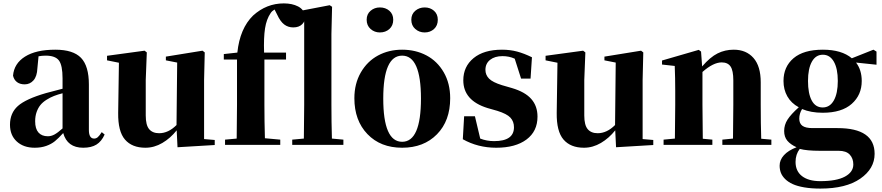

<svg xmlns="http://www.w3.org/2000/svg" viewBox="-20 -857 5221 1136"><path d="M582 -75.2 599.1 -61Q580.6 -20 550.5 -1.5Q520.5 17.1 472.2 17.1Q378.4 17.1 354 -69.8Q325.7 -38.6 304.7 -21.5Q283.7 -4.4 253.7 6.3Q223.6 17.1 185.1 17.1Q119.6 17.1 79.3 -19.8Q39.1 -56.6 39.1 -119.1Q39.1 -188 85.7 -229.7Q132.3 -271.5 252 -306.2Q295.9 -318.4 350.1 -332V-393.1Q350.1 -470.7 328.6 -499.3Q307.1 -527.8 250 -527.8Q228 -527.8 208 -523.9L201.2 -453.1Q199.2 -405.3 178.2 -381.6Q157.2 -357.9 126 -357.9Q98.6 -357.9 80.8 -371.1Q63 -384.3 57.1 -409.2Q63 -481 127.9 -522Q192.9 -563 307.1 -563Q413.1 -563 459.5 -514.6Q505.9 -466.3 505.9 -356.9V-87.9Q505.9 -37.1 537.1 -37.1Q548.8 -37.1 558.3 -45.2Q567.9 -53.2 582 -75.2ZM350.1 -97.2V-305.2Q321.8 -297.9 299.8 -289.3Q277.8 -280.8 255.9 -267.1Q233.9 -253.4 219.7 -236.3Q205.6 -219.2 196.8 -194.6Q188 -169.9 188 -139.2Q188 -95.2 207.5 -73Q227.1 -50.8 263.2 -50.8Q283.2 -50.8 302.5 -61.3Q321.8 -71.8 350.1 -97.2Z M1187.5 -34.2 1250.5 -28.8V1L1030.3 14.2L1025.4 -85.9Q988.8 -39.6 940.7 -11.2Q892.6 17.1 840.3 17.1Q761.2 17.1 719.5 -31.2Q677.7 -79.6 679.2 -189L683.6 -485.8L613.3 -500V-526.9L835.4 -557.1L848.6 -546.9L842.3 -383.8V-173.8Q842.3 -116.7 862.5 -92.8Q882.8 -68.8 921.4 -68.8Q976.1 -68.8 1024.4 -117.2L1028.3 -486.8L961.4 -500V-522L1178.2 -557.1L1191.4 -546.9L1187.5 -383.8Z M1304.2 -537.1 1384.3 -545.9Q1399.4 -689 1477.5 -765.1Q1556.6 -836.9 1659.2 -836.9Q1708.5 -836.9 1743.2 -819.1Q1777.8 -801.3 1787.1 -763.2Q1787.1 -732.9 1768.1 -713.9Q1749 -694.8 1715.3 -694.8Q1684.6 -694.8 1661.6 -712.2Q1638.7 -729.5 1620.1 -770L1604.5 -800.8Q1588.9 -791.5 1581.5 -779.8Q1556.6 -743.7 1548.1 -689Q1539.6 -634.3 1542.5 -545.9H1672.4V-504.9H1544.4V-237.8Q1544.4 -139.6 1547.4 -39.1L1638.2 -30.8V0H1311.5V-30.8L1380.4 -37.1Q1382.3 -170.9 1382.3 -237.8V-504.9H1304.2Z M1943.8 -37.1 2011.7 -30.8V0H1709V-30.8L1777.8 -37.1Q1779.8 -167 1779.8 -237.8V-750L1706.5 -756.8V-783.2L1930.7 -826.2L1944.8 -816.9L1940.9 -655.8V-237.8Q1940.9 -134.8 1943.8 -37.1Z M2492.7 -665Q2460.4 -665 2437 -685.5Q2413.6 -706.1 2413.6 -740.2Q2413.6 -773.4 2437 -793.2Q2460.4 -813 2492.7 -813Q2525.4 -813 2547.9 -793.2Q2570.3 -773.4 2570.3 -740.2Q2570.3 -705.6 2547.9 -685.3Q2525.4 -665 2492.7 -665ZM2227.5 -665Q2195.8 -665 2172.6 -685.5Q2149.4 -706.1 2149.4 -740.2Q2149.4 -773.4 2172.6 -793.2Q2195.8 -813 2227.5 -813Q2261.2 -813 2283.9 -793.2Q2306.6 -773.4 2306.6 -740.2Q2306.6 -705.6 2283.9 -685.3Q2261.2 -665 2227.5 -665ZM2076.7 -275.9Q2076.7 -361.8 2114.7 -428Q2152.8 -494.1 2216.6 -528.6Q2280.3 -563 2359.4 -563Q2439 -563 2503.2 -529.1Q2567.4 -495.1 2605.5 -429.2Q2643.6 -363.3 2643.6 -275.9Q2643.6 -142.1 2565.4 -62.5Q2487.3 17.1 2359.4 17.1Q2231.4 17.1 2154.1 -63.5Q2076.7 -144 2076.7 -275.9ZM2359.4 -18.1Q2470.7 -18.1 2470.7 -273.9Q2470.7 -527.8 2359.4 -527.8Q2247.6 -527.8 2247.6 -273.9Q2247.6 -18.1 2359.4 -18.1Z M2950.2 -353 3009.3 -335.9Q3086.9 -313 3123.5 -271.2Q3160.2 -229.5 3160.2 -167Q3160.2 -80.1 3095 -31.5Q3029.8 17.1 2916 17.1Q2807.6 17.1 2718.3 -33.2L2726.1 -168.9H2790L2821.3 -37.1Q2859.9 -22 2903.3 -22Q3021 -22 3021 -104Q3021 -138.2 3000 -160.9Q2979 -183.6 2922.4 -201.2L2864.3 -217.8Q2721.2 -262.2 2721.2 -381.8Q2721.2 -462.9 2781.7 -512.9Q2842.3 -563 2950.2 -563Q2998 -563 3039.3 -552Q3080.6 -541 3127.4 -518.1L3119.1 -392.1H3063L3025.4 -509.8Q2992.7 -524.9 2953.1 -524.9Q2907.2 -524.9 2879.6 -502.9Q2852.1 -481 2852.1 -443.8Q2852.1 -413.6 2873.5 -391.8Q2895 -370.1 2950.2 -353Z M3782.2 -34.2 3845.2 -28.8V1L3625 14.2L3620.1 -85.9Q3583.5 -39.6 3535.4 -11.2Q3487.3 17.1 3435.1 17.1Q3356 17.1 3314.2 -31.2Q3272.5 -79.6 3273.9 -189L3278.3 -485.8L3208 -500V-526.9L3430.2 -557.1L3443.4 -546.9L3437 -383.8V-173.8Q3437 -116.7 3457.3 -92.8Q3477.5 -68.8 3516.1 -68.8Q3570.8 -68.8 3619.1 -117.2L3623 -486.8L3556.2 -500V-522L3772.9 -557.1L3786.1 -546.9L3782.2 -383.8Z M4483.9 -36.1 4543.9 -30.8V0H4253.9V-30.8L4316.9 -37.1Q4318.8 -153.3 4318.8 -237.8V-381.8Q4318.8 -439.5 4302.5 -463.6Q4286.1 -487.8 4250 -487.8Q4200.2 -487.8 4136.2 -431.2V-237.8Q4136.2 -154.3 4138.2 -36.1L4194.8 -30.8V0H3906.2V-30.8L3973.1 -37.1Q3975.1 -155.3 3975.1 -237.8V-320.8Q3975.1 -395 3972.2 -466.8L3897 -475.1V-499L4114.3 -562L4127.9 -551.8L4134.3 -463.9Q4181.6 -519 4225.6 -541Q4269.5 -563 4321.3 -563Q4395 -563 4438 -514.2Q4481 -465.3 4481 -370.1V-237.8Q4481 -123 4483.9 -36.1Z M5166 -551.8V-474.1L5044.9 -486.8Q5078.6 -442.9 5078.6 -377.9Q5078.6 -294.9 5019.3 -242.4Q4960 -189.9 4847.7 -189.9Q4777.3 -189.9 4725.6 -211.9Q4709 -185.1 4709 -154.8Q4709 -126.5 4727.5 -112.8Q4746.1 -99.1 4787.6 -99.1H4935.1Q5154.8 -99.1 5154.8 53.2Q5154.8 141.1 5070.1 200Q4985.4 258.8 4834 258.8Q4780.8 258.8 4739 251.7Q4697.3 244.6 4670.2 232.2Q4643.1 219.7 4625.5 202.4Q4607.9 185.1 4600.3 165.5Q4592.8 146 4592.8 123Q4592.8 89.4 4618.2 61.3Q4643.6 33.2 4692.9 14.2Q4657.2 -2 4638.4 -24.4Q4619.6 -46.9 4619.6 -82Q4619.6 -118.2 4639.6 -149.4Q4659.7 -180.7 4706.1 -222.2Q4661.1 -246.6 4638.4 -286.9Q4615.7 -327.1 4615.7 -377.9Q4615.7 -461.9 4675 -512.5Q4734.4 -563 4848.6 -563Q4960 -563 5020 -512.2L5147.9 -563ZM4847.7 -221.2Q4890.1 -221.2 4913.6 -262.9Q4937 -304.7 4937 -377.9Q4937 -451.2 4913.6 -492.2Q4890.1 -533.2 4848.6 -533.2Q4806.6 -533.2 4783.7 -492.2Q4760.7 -451.2 4760.7 -377.9Q4760.7 -303.7 4782.7 -262.5Q4804.7 -221.2 4847.7 -221.2ZM4941.9 35.2H4831.1Q4752.9 35.2 4711.9 23.9Q4687 56.2 4687 101.1Q4687 155.8 4725.6 185.3Q4764.2 214.8 4833 214.8Q4929.2 214.8 4979 188Q5028.8 161.1 5028.8 116.2Q5028.8 80.6 5007.8 57.9Q4986.8 35.2 4941.9 35.2Z"/></svg>

Font: Noto Serif JP Black
Style: Regular
Weight: 900
Designer: Ryoko NISHIZUKA  (kana & ideographs); Frank Grießhammer (Latin, Greek & Cyrillic); Wenlong ZHANG  (bopomofo); Sandoll Co
Foundry: Adobe Systems Incorporated
Version: Version 1.001;PS 1.001;hotconv 16.6.54;makeotf.lib2.5.65590